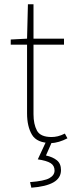

<svg xmlns="http://www.w3.org/2000/svg" viewBox="-20 -658 342 894"><path d="M218 8Q152 8 129 -30.5Q106 -69 106 -130V-450H30V-474L106 -478L110 -638H136V-478H278V-450H136V-126Q136 -80 152 -50Q168 -20 220 -20Q234 -20 249 -23.5Q264 -27 282 -36L294 -14Q275 -4 255 2Q235 8 218 8ZM126 216 120 190Q186 185 210 171.5Q234 158 234 136Q234 113 215.5 101.5Q197 90 156 84L196 -2H224L194 66Q226 73 245 88.5Q264 104 264 134Q264 171 229 191Q194 211 126 216Z"/></svg>

Font: SourceSans3VF
Style: Regular
Weight: 200
Designer: Paul D. Hunt
Foundry: Adobe
Version: Version 3.052;hotconv 1.1.0;makeotfexe 2.6.0